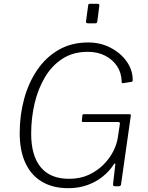

<svg xmlns="http://www.w3.org/2000/svg" viewBox="-20 -974 772 1004"><path d="M337 10Q256 10 199 -24Q142 -58 112.5 -122.5Q83 -187 83 -278Q83 -371 106 -456Q129 -541 174.5 -608Q220 -675 287 -713.5Q354 -752 441 -752Q505 -752 558 -724.5Q611 -697 642.5 -652.5Q674 -608 674 -555Q674 -547 668 -546L623 -539Q619 -538 617.5 -540.5Q616 -543 616 -550Q615 -593 592.5 -627.5Q570 -662 530.5 -682.5Q491 -703 439 -703Q363 -703 307.5 -667.5Q252 -632 215.5 -571Q179 -510 161 -433.5Q143 -357 143 -275Q143 -160 193 -99.5Q243 -39 341 -39Q399 -39 443.5 -59.5Q488 -80 520.5 -112.5Q553 -145 572 -182.5Q591 -220 596 -254L607 -327Q608 -336 598 -336H415Q407 -336 408 -343L411 -372Q412 -377 417 -377H657Q661 -377 663 -375Q665 -373 664 -369L613 -10Q612 0 601 0H583Q570 0 571 -10L583 -114Q584 -119 581 -119Q578 -119 574 -113Q552 -79 517.5 -51Q483 -23 437.5 -6.5Q392 10 337 10ZM499 -942 489 -863Q488 -856 485.5 -854Q483 -852 475 -852H441Q433 -852 431 -855Q429 -858 430 -864L441 -945Q442 -951 443.5 -952.5Q445 -954 450 -954H491Q496 -954 498.5 -951Q501 -948 499 -942Z"/></svg>

Font: Libre Franklin Thin ExtraLight
Style: Italic
Weight: 250
Italic angle: -8°
Version: Version 3.000